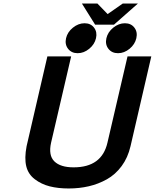

<svg xmlns="http://www.w3.org/2000/svg" viewBox="-20 -1050 879 1090"><path d="M270 -240Q254 -168 288.5 -134Q323 -100 398 -100Q558 -100 590 -240L704 -730H839L721 -220Q706 -155 670.5 -107Q635 -59 586.5 -32Q538 -5 484 7.5Q430 20 370 20Q310 20 262.5 8Q215 -4 177.5 -32.5Q140 -61 129 -106.5Q118 -152 131 -220L249 -730H384ZM366.5 -773Q347 -798 355 -833Q363 -868 394 -893Q425 -918 460 -918Q495 -918 514 -893Q533 -868 525 -833Q517 -798 486.5 -773Q456 -748 421 -748Q386 -748 366.5 -773ZM595.5 -773Q576 -798 584 -833Q592 -868 623 -893Q654 -918 689 -918Q724 -918 743 -893Q762 -868 754 -833Q746 -798 715.5 -773Q685 -748 650 -748Q615 -748 595.5 -773ZM627 -910H520L445 -1030H533L591 -970L677 -1030H763Z"/></svg>

Font: Miedinger
Style: Bold-Italic
Weight: 700
Italic angle: -13°
Version: Version 001.000